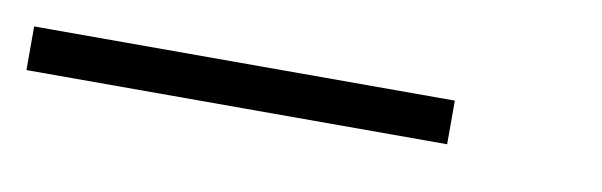

<svg xmlns="http://www.w3.org/2000/svg" viewBox="-25 -460 530 169"><g transform="rotate(10 240.0 -375.5)"><path d="M374 -395V-356H-2V-395Z"/></g></svg>

Font: Fz Poppins ExtLt
Style: Regular
Weight: 200
Designer: Ninad Kale (Devanagari), Jonny Pinhorn (Latin)
Foundry: Indian Type Foundry
Version: Vit hóa bi Vntype.Com & FontZin.Com